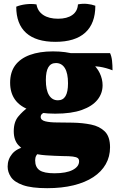

<svg xmlns="http://www.w3.org/2000/svg" viewBox="-20 -736 624 1005"><path d="M227 249Q145 249 100 233Q55 217 37.5 191Q20 165 20 136Q20 98 43.5 69.5Q67 41 115 31L196 49Q175 69 169.5 79Q164 89 164 103Q164 139 187 155Q210 171 265 171Q327 171 360.5 153.5Q394 136 394 108Q394 97 387 91.5Q380 86 361.5 83.5Q343 81 308 81Q266 80 221 77Q176 74 138 62Q100 50 76 23.5Q52 -3 52 -49Q52 -98 76 -126.5Q100 -155 126 -173L222 -152Q211 -148 202 -141.5Q193 -135 193 -124Q193 -107 217 -101Q241 -95 279.5 -95Q318 -95 361 -94Q412 -93 456.5 -84Q501 -75 528.5 -48Q556 -21 556 35Q556 84 533.5 123.5Q511 163 468.5 191Q426 219 365 234Q304 249 227 249ZM269 -141Q190 -141 137.5 -159.5Q85 -178 59 -214Q33 -250 33 -303Q33 -358 59.5 -394Q86 -430 136.5 -448.5Q187 -467 257 -467Q325 -467 374 -451.5Q423 -436 455 -410.5Q487 -385 502 -353.5Q517 -322 517 -290Q517 -247 490 -213.5Q463 -180 408.5 -160.5Q354 -141 269 -141ZM283 -211Q310 -211 323 -233Q336 -255 336 -300Q336 -353 319.5 -379.5Q303 -406 273 -406Q246 -406 233 -384Q220 -362 220 -317Q220 -265 236.5 -238Q253 -211 283 -211ZM569 -368Q551 -375 534.5 -379.5Q518 -384 502 -386.5Q486 -389 468 -389L349 -458H556Q564 -441 566.5 -418Q569 -395 569 -368ZM479 -706Q479 -613 426 -565Q373 -517 270 -517Q169 -517 117 -563.5Q65 -610 65 -701Q87 -710 115 -713.5Q143 -717 171 -713Q177 -677 206.5 -657.5Q236 -638 284 -638Q331 -638 358.5 -657.5Q386 -677 388 -713Q413 -718 436.5 -715.5Q460 -713 479 -706Z"/></svg>

Font: Vollkorn Black
Style: Regular
Weight: 900
Designer: Friedrich Althausen
Foundry: Friedrich Althausen
Version: Version 5.000